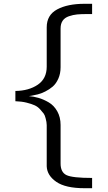

<svg xmlns="http://www.w3.org/2000/svg" viewBox="-20 -770 567 1011"><path d="M61 -237V-291Q132 -292 179 -324Q226 -356 226 -419V-626Q226 -691 281 -720.5Q336 -750 425 -750H465V-696H440Q407 -696 386 -694Q365 -692 343 -684.5Q321 -677 310 -661Q299 -645 299 -620V-416Q299 -382 287 -355.5Q275 -329 257.5 -314Q240 -299 218 -288Q196 -277 178.5 -273Q161 -269 146 -266L132 -264Q157 -262 183 -254.5Q209 -247 236.5 -231Q264 -215 281.5 -184Q299 -153 299 -112V91Q299 137 330 152Q361 167 465 167V221H425Q325 221 276.5 187.5Q228 154 226 106V-111Q225 -124 224.5 -128Q224 -132 220 -148Q216 -164 210 -172Q204 -180 191.5 -194Q179 -208 162.5 -215.5Q146 -223 120 -229.5Q94 -236 61 -237Z"/></svg>

Font: Coval
Style: ExtraLight
Weight: 250
Foundry: Context Ltd
Version: Version 001.000